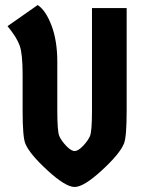

<svg xmlns="http://www.w3.org/2000/svg" viewBox="-20 -732 574 764"><path d="M484 -700V-291Q484 -186 473 -160Q456 -119 384.5 -53.5Q313 12 277 12Q241 12 169.5 -53.5Q98 -119 81 -160Q70 -186 70 -291V-436Q70 -517 58.5 -550Q47 -583 10 -628L130 -712Q162 -691 185 -630.5Q208 -570 208 -486V-291Q208 -209 216 -190.5Q224 -172 243.5 -151.5Q263 -131 277 -131Q291 -131 310.5 -151.5Q330 -172 338 -190.5Q346 -209 346 -291V-700Z"/></svg>

Font: Germania One
Style: Regular
Weight: 400
Designer: John Vargas Beltran
Foundry: John Vargas Beltran
Version: Version 1.001